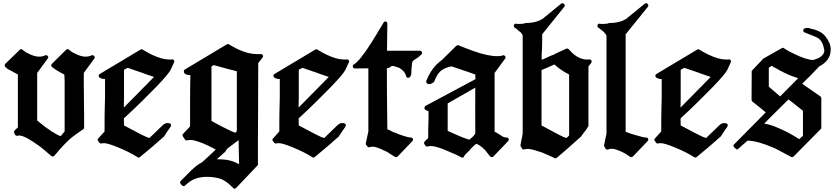

<svg xmlns="http://www.w3.org/2000/svg" viewBox="-20 -930 5225 1203"><path d="M571 -563Q577 -571 570 -579Q563 -587 553 -583Q537 -575 515 -575Q485 -575 443 -598V-597Q440 -599 431.5 -604Q423 -609 412 -619Q402 -626 394 -618L306 -531Q295 -520 307 -509Q316 -502 324 -497Q332 -492 335 -489L333 -491Q342 -485 358 -476Q374 -467 383 -463Q383 -451 384 -444.5Q385 -438 385 -426V-107Q379 -100 372.5 -91.5Q366 -83 360 -77Q340 -83 300 -109Q260 -135 213 -175V-473L279 -563Q286 -571 279 -579Q272 -587 262 -583Q245 -575 225 -575Q193 -575 152 -598V-597Q143 -601 120 -619Q110 -626 104 -618L14 -531Q8 -525 9.5 -518Q11 -511 18 -507Q18 -507 21 -503Q27 -499 31 -496Q35 -493 41 -491Q53 -485 67 -477Q81 -469 92 -463V-132L72 -113Q69 -110 68.5 -105.5Q68 -101 68 -98L74 -87Q77 -79 87 -79Q88 -79 90.5 -79.5Q93 -80 94 -80Q99 -81 101 -81Q118 -81 149.5 -64.5Q181 -48 222 -18Q238 -7 256.5 9Q275 25 301 47Q312 55 320 46Q326 39 332.5 32Q339 25 344 19Q345 17 347 14Q370 -12 385.5 -27.5Q401 -43 414.5 -55.5Q428 -68 443.5 -79.5Q459 -91 482 -107Q485 -108 487 -110Q489 -112 501 -120Q507 -123 507 -130Q507 -158 507 -207Q507 -256 506 -306Q505 -364 505 -403Q505 -445 505 -473Z M1070 -538Q1075 -547 1069 -553.5Q1063 -560 1054 -557H1041Q1018 -557 991 -564.5Q964 -572 930 -588Q905 -600 874 -619Q867 -624 860 -619L606 -467Q598 -462 598 -457Q598 -439 630 -435H638Q638 -412 638 -377Q638 -342 638 -320Q636 -264 635.5 -211Q635 -158 635 -106L596 -63Q588 -55 595 -47L602 -37Q608 -28 618 -32Q620 -33 632 -33Q656 -33 721 -6Q790 22 842 55Q849 60 857 54Q895 23 933 -9.5Q971 -42 1008 -75Q1017 -89 1027.5 -105Q1038 -121 1049 -136Q1054 -144 1051 -150Q1048 -156 1040 -158Q1027 -160 1020 -158Q1008 -154 1000 -146Q978 -126 957.5 -105Q937 -84 916 -65Q900 -69 858.5 -90.5Q817 -112 757 -144Q757 -155 756.5 -165.5Q756 -176 756 -188Q820 -247 870 -296.5Q920 -346 961 -388Q1037 -467 1050 -494ZM945 -448 756 -256V-275Q756 -286 756.5 -296.5Q757 -307 757 -319V-493Q763 -497 769.5 -499.5Q776 -502 780 -505Q807 -495 823.5 -490Q840 -485 853 -480Q862 -477 870.5 -474Q879 -471 886 -468Q905 -461 918.5 -457Q932 -453 945 -448Z M1625 -569Q1631 -577 1626 -585Q1621 -593 1611 -591H1590Q1537 -591 1471 -621Q1458 -627 1444.5 -635Q1431 -643 1415 -652Q1408 -656 1401 -652L1139 -495Q1132 -491 1132 -485Q1132 -472 1140 -467Q1148 -462 1161 -460L1159 -461Q1162 -460 1165 -460Q1169 -460 1173 -458Q1171 -374 1171 -296Q1171 -219 1171 -138L1128 -92Q1124 -88 1123.5 -83.5Q1123 -79 1125 -77L1138 -57Q1145 -47 1153 -51Q1163 -53 1173 -53Q1191 -53 1220 -43.5Q1249 -34 1283 -18Q1294 -12 1305 -7Q1316 -2 1332 7Q1309 28 1289 47.5Q1269 67 1246 87Q1229 95 1213 107.5Q1197 120 1181 135L1112 204Q1105 213 1112 222L1121 232Q1131 240 1139 233Q1173 200 1206 189Q1239 178 1276 178Q1304 178 1327 182Q1350 186 1366 192Q1401 206 1440 247Q1449 258 1460 247L1596 104Q1596 33 1596 -52Q1596 -138 1597 -222Q1597 -305 1597.5 -385Q1598 -465 1598 -535ZM1464 -108 1454 -98Q1437 -104 1399.5 -122.5Q1362 -141 1305 -172V-514Q1316 -521 1320 -522L1411 -497Q1434 -491 1445.5 -488.5Q1457 -486 1464 -483ZM1478 99Q1450 83 1419.5 75.5Q1389 68 1344 68H1338L1390 22Q1392 19 1396.5 13Q1401 7 1403 2Q1406 -1 1423.5 -13.5Q1441 -26 1475 -52Z M2165 -538Q2170 -547 2164 -553.5Q2158 -560 2149 -557H2136Q2113 -557 2086 -564.5Q2059 -572 2025 -588Q2000 -600 1969 -619Q1962 -624 1955 -619L1701 -467Q1693 -462 1693 -457Q1693 -439 1725 -435H1733Q1733 -412 1733 -377Q1733 -342 1733 -320Q1731 -264 1730.5 -211Q1730 -158 1730 -106L1691 -63Q1683 -55 1690 -47L1697 -37Q1703 -28 1713 -32Q1715 -33 1727 -33Q1751 -33 1816 -6Q1885 22 1937 55Q1944 60 1952 54Q1990 23 2028 -9.5Q2066 -42 2103 -75Q2112 -89 2122.5 -105Q2133 -121 2144 -136Q2149 -144 2146 -150Q2143 -156 2135 -158Q2122 -160 2115 -158Q2103 -154 2095 -146Q2073 -126 2052.5 -105Q2032 -84 2011 -65Q1995 -69 1953.5 -90.5Q1912 -112 1852 -144Q1852 -155 1851.5 -165.5Q1851 -176 1851 -188Q1915 -247 1965 -296.5Q2015 -346 2056 -388Q2132 -467 2145 -494ZM2040 -448 1851 -256V-275Q1851 -286 1851.5 -296.5Q1852 -307 1852 -319V-493Q1858 -497 1864.5 -499.5Q1871 -502 1875 -505Q1902 -495 1918.5 -490Q1935 -485 1948 -480Q1957 -477 1965.5 -474Q1974 -471 1981 -468Q2000 -461 2013.5 -457Q2027 -453 2040 -448Z M2621 -589Q2627 -597 2623 -604.5Q2619 -612 2610 -612H2405V-632L2407 -781Q2407 -792 2398 -795Q2389 -798 2383 -788Q2360 -750 2342 -719.5Q2324 -689 2311 -669Q2273 -609 2244.5 -573Q2216 -537 2198 -527Q2188 -521 2191 -511Q2194 -501 2205 -501Q2225 -501 2245.5 -501.5Q2266 -502 2288 -502V-106L2272 -33Q2272 -27 2274 -22L2282 -13Q2288 -5 2297 -8Q2306 -11 2314 -11Q2330 -11 2352.5 -2Q2375 7 2404 21Q2423 32 2453 52Q2463 58 2471 51L2564 -46Q2570 -53 2567 -60.5Q2564 -68 2555 -68Q2537 -68 2480 -88H2481Q2471 -93 2461 -96.5Q2451 -100 2440 -104Q2432 -108 2424.5 -112.5Q2417 -117 2407 -119Q2407 -143 2406.5 -161.5Q2406 -180 2406 -206Q2405 -272 2404.5 -345.5Q2404 -419 2404 -503Q2418 -503 2424.5 -510Q2431 -517 2444 -517Q2466 -511 2479 -506Q2515 -487 2525 -453Q2527 -443 2536.5 -442.5Q2546 -442 2551 -451Q2552 -453 2552 -453Q2552 -454 2553 -457Q2556 -459 2556.5 -463Q2557 -467 2557 -467Q2557 -481 2558 -496Q2559 -511 2561 -525V-531Q2564 -540 2565 -546Q2571 -552 2575.5 -555Q2580 -558 2586 -561.5Q2592 -565 2600 -571Q2608 -577 2621 -589Z M3164 -46Q3170 -53 3167 -60.5Q3164 -68 3155 -68Q3137 -68 3119 -81H3120Q3106 -89 3097 -95Q3088 -101 3079 -104V-473L3145 -563Q3151 -571 3144.5 -578.5Q3138 -586 3129 -583Q3123 -580 3114.5 -579Q3106 -578 3094 -578Q3066 -578 3027 -586.5Q2988 -595 2941 -612Q2924 -618 2902.5 -626.5Q2881 -635 2853 -646Q2851 -648 2846.5 -646.5Q2842 -645 2839 -643L2753 -558Q2741 -548 2731 -540Q2721 -532 2715 -526Q2674 -483 2651 -423Q2649 -419 2651.5 -413.5Q2654 -408 2658 -406Q2662 -403 2664 -403Q2668 -403 2670 -403Q2683 -403 2700 -417Q2717 -463 2738 -482Q2751 -495 2770.5 -503Q2790 -511 2810 -514Q2847 -501 2884 -489Q2921 -477 2958 -463Q2958 -454 2958.5 -448.5Q2959 -443 2959 -434L2645 -266Q2643 -264 2641 -260Q2639 -256 2639 -254Q2639 -246 2647 -241Q2655 -236 2664 -234H2665Q2665 -210 2665 -188Q2665 -166 2664 -150Q2663 -132 2663 -110Q2663 -89 2663 -65L2642 -45Q2638 -41 2637.5 -36Q2637 -31 2639 -27L2645 -18Q2652 -9 2662 -13Q2671 -15 2680 -15Q2697 -15 2723.5 -7Q2750 1 2786 17Q2843 40 2869 55Q2876 60 2881.5 57Q2887 54 2889 47Q2891 41 2921 13Q2922 11 2933 -1Q2944 -13 2963 -29Q2987 -23 3020 11Q3025 17 3032.5 27Q3040 37 3050 49Q3055 54 3060.5 54.5Q3066 55 3071 51ZM2958 -95Q2956 -89 2953 -86Q2950 -83 2947 -78Q2941 -73 2934.5 -66.5Q2928 -60 2922 -55Q2909 -57 2876.5 -70Q2844 -83 2785 -110V-282L2958 -381Q2957 -307 2957.5 -236.5Q2958 -166 2958 -95Z M3684 -535Q3690 -545 3684.5 -552.5Q3679 -560 3669 -557H3658Q3617 -557 3577 -588Q3565 -598 3544 -621Q3542 -624 3536.5 -625.5Q3531 -627 3528 -625Q3511 -617 3497 -610.5Q3483 -604 3471 -599Q3465 -597 3461.5 -594.5Q3458 -592 3453 -589Q3447 -587 3440 -584Q3433 -581 3427 -579Q3416 -573 3400.5 -566.5Q3385 -560 3374 -555Q3374 -569 3374 -579Q3374 -588 3374 -595Q3374 -603 3375 -609Q3376 -615 3376 -625Q3377 -641 3377 -665Q3377 -688 3377 -715L3516 -888Q3523 -897 3513.5 -905.5Q3504 -914 3496 -907L3387 -818H3388Q3346 -786 3275 -786Q3264 -782 3252.5 -781Q3241 -780 3233 -780Q3230 -780 3225 -780Q3221 -780 3215 -781Q3204 -784 3200.5 -773Q3197 -762 3206 -756Q3214 -750 3218 -748L3227 -739Q3235 -734 3242.5 -727Q3250 -720 3255 -708V-93L3241 -20Q3241 -15 3244 -11L3251 1Q3256 9 3266 6Q3276 3 3286 3Q3302 3 3327 10Q3352 17 3384 28H3382Q3406 39 3424.5 46.5Q3443 54 3453 60Q3463 65 3468 59Q3485 45 3503.5 29Q3522 13 3538 -1Q3558 -18 3579 -37.5Q3600 -57 3620 -74Q3625 -80 3628.5 -85.5Q3632 -91 3637 -97Q3645 -107 3653 -118Q3661 -129 3667 -140V-514ZM3546 -81 3529 -65Q3513 -69 3475.5 -89Q3438 -109 3373 -144V-491Q3396 -500 3414 -508.5Q3432 -517 3453 -526Q3454 -525 3454 -526Q3465 -517 3473.5 -509.5Q3482 -502 3484 -501Q3517 -477 3546 -463Z M4039 -887Q4046 -896 4038 -905Q4030 -914 4020 -907L3911 -818H3912Q3871 -786 3798 -786Q3788 -782 3776.5 -781Q3765 -780 3758 -780Q3754 -780 3750 -780Q3745 -780 3739 -781Q3728 -784 3724 -773Q3720 -762 3730 -756Q3738 -750 3741 -748Q3742 -747 3746.5 -743.5Q3751 -740 3752 -739Q3767 -729 3780 -708V-93L3765 -20Q3765 -15 3767 -11L3774 1Q3777 6 3782 7Q3787 8 3792 6Q3799 2 3811 2Q3826 2 3845 8.5Q3864 15 3887 27V26Q3893 29 3902 35Q3911 41 3927 52Q3937 58 3945 51L4038 -46Q4044 -53 4041 -60.5Q4038 -68 4029 -68Q4018 -68 4002 -72.5Q3986 -77 3964 -83Q3949 -87 3934 -92Q3919 -97 3900 -104V-715Z M4558 -538Q4563 -547 4557 -553.5Q4551 -560 4542 -557H4529Q4506 -557 4479 -564.5Q4452 -572 4418 -588Q4393 -600 4362 -619Q4355 -624 4348 -619L4094 -467Q4086 -462 4086 -457Q4086 -439 4118 -435H4126Q4126 -412 4126 -377Q4126 -342 4126 -320Q4124 -264 4123.5 -211Q4123 -158 4123 -106L4084 -63Q4076 -55 4083 -47L4090 -37Q4096 -28 4106 -32Q4108 -33 4120 -33Q4144 -33 4209 -6Q4278 22 4330 55Q4337 60 4345 54Q4383 23 4421 -9.5Q4459 -42 4496 -75Q4505 -89 4515.5 -105Q4526 -121 4537 -136Q4542 -144 4539 -150Q4536 -156 4528 -158Q4515 -160 4508 -158Q4496 -154 4488 -146Q4466 -126 4445.5 -105Q4425 -84 4404 -65Q4388 -69 4346.5 -90.5Q4305 -112 4245 -144Q4245 -155 4244.5 -165.5Q4244 -176 4244 -188Q4308 -247 4358 -296.5Q4408 -346 4449 -388Q4525 -467 4538 -494ZM4433 -448 4244 -256V-275Q4244 -286 4244.5 -296.5Q4245 -307 4245 -319V-493Q4251 -497 4257.5 -499.5Q4264 -502 4268 -505Q4295 -495 4311.5 -490Q4328 -485 4341 -480Q4350 -477 4358.5 -474Q4367 -471 4374 -468Q4393 -461 4406.5 -457Q4420 -453 4433 -448Z M5185 -620Q5185 -660 5153 -700Q5137 -721 5113 -733Q5089 -745 5061 -750Q5052 -755 5040 -755Q5036 -755 5032.5 -754.5Q5029 -754 5024 -753Q5014 -750 5013 -740Q5012 -730 5021 -727Q5058 -712 5080.5 -703Q5103 -694 5109 -689Q5137 -668 5145 -614Q5145 -593 5126 -578Q5117 -569 5103.5 -564Q5090 -559 5076 -554Q5032 -555 4957 -592Q4943 -599 4927 -607Q4911 -615 4892 -628Q4885 -633 4878 -628L4763 -563L4690 -486L4689 -305Q4689 -302 4690.5 -299Q4692 -296 4693 -294Q4715 -278 4736.5 -260Q4758 -242 4778 -226L4580 -26Q4571 -17 4580 -8L4589 1Q4596 11 4606 2L4664 -49Q4696 -48 4734.5 -37.5Q4773 -27 4820 -7Q4837 -1 4857 10.5Q4877 22 4903 35L4937 53Q4940 55 4945 54Q4950 53 4952 51L5121 -120Q5123 -120 5124.5 -123Q5126 -126 5126 -128V-315Q5126 -322 5120 -326Q5092 -346 5063.5 -365.5Q5035 -385 5006 -405Q5037 -435 5060.5 -459Q5084 -483 5113 -514Q5147 -531 5166 -557.5Q5185 -584 5185 -620ZM4981 -440 4868 -326Q4848 -342 4832.5 -356.5Q4817 -371 4797 -387V-506Q4803 -509 4806.5 -512Q4810 -515 4816 -518Q4819 -515 4826 -510.5Q4833 -506 4848 -499Q4857 -493 4868 -487.5Q4879 -482 4893 -475Q4919 -462 4941.5 -453.5Q4964 -445 4981 -440ZM5011 -80 4988 -58Q4955 -79 4923.5 -96Q4892 -113 4859 -127Q4832 -139 4810 -146Q4788 -153 4768 -155Q4790 -178 4808.5 -196.5Q4827 -215 4845 -232.5Q4863 -250 4881 -268Q4899 -286 4920 -307Q4944 -290 4966 -271.5Q4988 -253 5011 -236Z"/></svg>

Font: MM Taunggyi
Style: Regular
Weight: 400
Designer: Khon Soe Zaw Thu
Version: Version 1.00 July 18, 2016, initial release